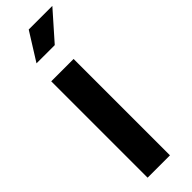

<svg xmlns="http://www.w3.org/2000/svg" viewBox="-296 -893 901 901"><g transform="rotate(-45 154.0 -443.0)"><path d="M202.6 -639.6V0H54.2V-639.6ZM64.9 -748 151.4 -886.2H308.1L186 -748Z"/></g></svg>

Font: Yantramanav Black
Style: Regular
Weight: 900
Version: Version 1.001;PS 1.0;hotconv 1.0.72;makeotf.lib2.5.5900; ttf